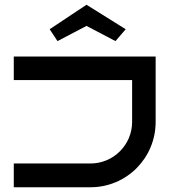

<svg xmlns="http://www.w3.org/2000/svg" viewBox="-20 -788 738 808"><path d="M635 -550H38V-451H536V-275C536 -178 457 -100 361 -100H38V0H361C513 0 635 -123 635 -275ZM509 -665 344 -768 189 -665 222 -615 344 -679 466 -615Z"/></svg>

Font: Bruno Ace SC
Style: Regular
Weight: 400
Designer: Astigmatic (AOETI)
Foundry: Astigmatic (AOETI)
Version: Version 1.000